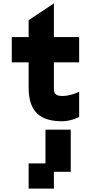

<svg xmlns="http://www.w3.org/2000/svg" viewBox="-20 -720 540 1140"><path d="M350 0C400 0 450 -25 450 -25V-175C450 -175 400 -150 350 -150C300 -150 300 -175 300 -200V-350H450V-500H300V-700L150 -600V-500H50V-350H150V-200C150 -50 225 0 350 0ZM150 400H300V300H400V50H250V250H150Z"/></svg>

Font: LS-VG5000 Bold
Style: Regular
Weight: 400
Designer: Justin Bihan, 2021
Foundry: Justin Bihan, 2021
Version: Version 1.000;Glyphs 3.1.2 (3151)